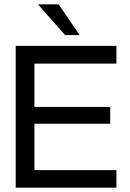

<svg xmlns="http://www.w3.org/2000/svg" viewBox="-20 -861 595 881"><path d="M154.4 -841 278.6 -700H345.7L248.9 -841ZM514.2 -650.5H52.1V0H514.2V-80.4H138V-293.1H485.7V-370.4H138V-569.3H514.2Z"/></svg>

Font: Overused Grotesk Light
Style: Regular
Weight: 300
Designer: RandomMaerks
Version: Version 0.005